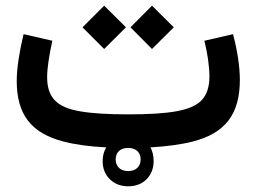

<svg xmlns="http://www.w3.org/2000/svg" viewBox="-20 -527 914 684"><path d="M708 -381.8C719.2 -338.4 726.1 -289.6 726.1 -254.9C726.1 -218.8 717.3 -190.9 699.7 -171.4C664.1 -132.3 583 -119.6 436.5 -119.6C364.7 -119.6 307.6 -123 265.6 -130.4C181.2 -144.5 147.9 -180.7 147.9 -252.9C147.9 -285.6 156.2 -335.4 166.5 -381.8L64 -405.3C49.8 -346.2 39.6 -285.2 39.6 -238.8C39.6 -120.1 90.3 -52.2 207.5 -22.5C249 -11.7 299.3 -4.9 358.4 -2C350.1 12.2 345.7 28.3 345.7 46.9C345.7 73.7 354.5 95.2 371.6 111.8C388.7 128.4 410.6 136.7 436.5 136.7C463.4 136.7 485.4 128.4 502.4 111.3C519 94.2 527.3 72.8 527.3 46.9C527.3 27.8 523.4 11.7 516.1 -2C575.2 -5.4 625.5 -12.2 667 -22.9C783.7 -52.7 834.5 -121.6 834.5 -242.7C834.5 -290 825.2 -349.1 810.1 -405.3ZM351.1 -352.5 428.7 -429.7 351.1 -506.8 273.9 -429.7ZM521.5 -352.5 599.1 -429.7 521.5 -506.8 444.8 -429.7ZM436.5 0C463.4 0 481 15.1 481 41C481 66.9 463.4 82.5 436.5 82.5C409.7 82.5 392.1 66.9 392.1 41C392.1 15.1 409.2 0 436.5 0Z"/></svg>

Font: Estedad SemiBold
Style: Regular
Weight: 600
Designer: Amin Abedi
Version: Version 7.3